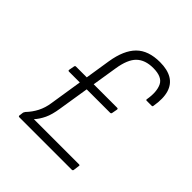

<svg xmlns="http://www.w3.org/2000/svg" viewBox="-182 -795 923 923"><g transform="rotate(45 280.0 -333.0)"><path d="M91 0Q85 0 85 -6L88 -29Q90 -34 93 -38Q117 -63 132 -92.5Q147 -122 152 -157L205 -495Q219 -582 261 -624Q303 -666 382 -666Q432 -666 463.5 -647.5Q495 -629 506.5 -591Q518 -553 508 -495Q508 -489 501 -489H468Q462 -489 463 -495Q473 -553 456.5 -588Q440 -623 379 -623Q324 -623 293.5 -593.5Q263 -564 252 -493L200 -167Q193 -121 179.5 -92.5Q166 -64 147 -43H454Q461 -43 459 -36L455 -6Q454 0 447 0ZM105 -324Q98 -324 99 -331L104 -358Q105 -365 111 -365H391Q398 -365 397 -358L392 -331Q391 -324 384 -324Z"/></g></svg>

Font: Sofia Sans Semi Condensed Light
Style: Italic
Weight: 300
Italic angle: -9°
Version: Version 4.100